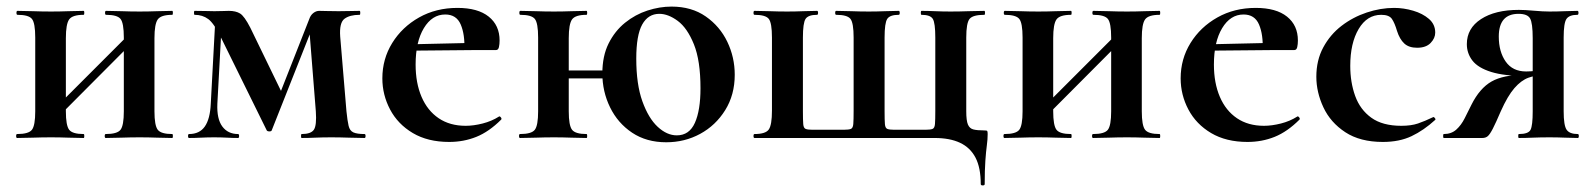

<svg xmlns="http://www.w3.org/2000/svg" viewBox="-20 -419 4843 583"><path d="M129 -36 111 -54 382 -325 400 -308ZM87 -81V-305Q87 -349 77 -361.5Q67 -374 33 -374Q30 -374 30 -380Q30 -386 33 -386Q54 -386 80.5 -385Q107 -384 135 -384Q162 -384 188 -385Q214 -386 234 -386Q236 -386 236 -380Q236 -374 234 -374Q200 -374 190 -360Q180 -346 180 -303V-81Q180 -38 190 -25Q200 -12 234 -12Q236 -12 236 -6Q236 0 234 0Q213 0 187.5 -1Q162 -2 135 -2Q107 -2 80.5 -1Q54 0 32 0Q29 0 29 -6Q29 -12 32 -12Q67 -12 77 -25Q87 -38 87 -81ZM356 -81V-305Q356 -349 346 -361.5Q336 -374 302 -374Q299 -374 299 -380Q299 -386 302 -386Q323 -386 349.5 -385Q376 -384 404 -384Q431 -384 457 -385Q483 -386 503 -386Q505 -386 505 -380Q505 -374 503 -374Q469 -374 459 -360Q449 -346 449 -303V-81Q449 -38 459 -25Q469 -12 503 -12Q505 -12 505 -6Q505 0 503 0Q482 0 456.5 -1Q431 -2 404 -2Q376 -2 349 -1Q322 0 301 0Q298 0 298 -6Q298 -12 301 -12Q336 -12 346 -25Q356 -38 356 -81Z M620 -104 634 -364 654 -361 640 -104Q638 -58 655 -35Q672 -12 703 -12Q706 -12 706 -6Q706 0 703 0Q687 0 669 -1Q651 -2 630 -2Q610 -2 590.5 -1Q571 0 554 0Q551 0 551 -6Q551 -12 554 -12Q586 -12 602 -35Q618 -58 620 -104ZM1087 -12Q1090 -12 1090 -6Q1090 0 1087 0Q1066 0 1039 -1Q1012 -2 986 -2Q959 -2 937.5 -1Q916 0 896 0Q894 0 894 -6Q894 -12 896 -12Q924 -12 933 -25Q942 -38 939 -81L920 -320L944 -374L805 -23Q804 -20 798 -20Q792 -20 790 -23L652 -303Q630 -348 612.5 -361Q595 -374 571 -374Q569 -374 569 -380Q569 -386 571 -386Q592 -386 607 -385.5Q622 -385 631 -385Q645 -385 657 -385.5Q669 -386 675 -386Q696 -386 709 -378Q722 -370 740 -335L840 -129L797 -51L919 -361Q923 -373 931.5 -379.5Q940 -386 949 -386Q955 -386 973 -385.5Q991 -385 1008 -385Q1029 -385 1043 -385.5Q1057 -386 1072 -386Q1074 -386 1074 -380Q1074 -374 1072 -374Q1042 -374 1026 -362Q1010 -350 1013 -308L1032 -81Q1035 -52 1038.5 -37Q1042 -22 1053 -17Q1064 -12 1087 -12Z M1344 12Q1279 12 1233.5 -15Q1188 -42 1164.5 -86.5Q1141 -131 1141 -181Q1141 -240 1171 -288.5Q1201 -337 1252.5 -366Q1304 -395 1369 -395Q1431 -395 1464 -368.5Q1497 -342 1497 -296Q1497 -285 1495 -276Q1493 -267 1486 -267H1390Q1392 -314 1379 -344.5Q1366 -375 1332 -375Q1292 -375 1267 -333.5Q1242 -292 1242 -223Q1242 -167 1260 -125Q1278 -83 1312 -60Q1346 -37 1394 -37Q1418 -37 1445.5 -44Q1473 -51 1495 -65Q1497 -67 1500.5 -63Q1504 -59 1502 -56Q1465 -19 1426.5 -3.5Q1388 12 1344 12ZM1207 -265 1206 -284 1425 -289V-267Z M1659 -181V-205H1845V-181ZM1614 -81V-305Q1614 -349 1604 -361.5Q1594 -374 1560 -374Q1557 -374 1557 -380Q1557 -386 1560 -386Q1581 -386 1607.5 -385Q1634 -384 1662 -384Q1689 -384 1715 -385Q1741 -386 1761 -386Q1763 -386 1763 -380Q1763 -374 1761 -374Q1727 -374 1717 -360Q1707 -346 1707 -303V-81Q1707 -38 1717 -25Q1727 -12 1761 -12Q1763 -12 1763 -6Q1763 0 1761 0Q1740 0 1714.5 -1Q1689 -2 1662 -2Q1634 -2 1607.5 -1Q1581 0 1559 0Q1556 0 1556 -6Q1556 -12 1559 -12Q1594 -12 1604 -25Q1614 -38 1614 -81ZM2003 13Q1943 13 1899.5 -16Q1856 -45 1832.5 -93Q1809 -141 1809 -196Q1809 -249 1828 -287Q1847 -325 1878 -350Q1909 -375 1946 -387Q1983 -399 2019 -399Q2080 -399 2123 -369Q2166 -339 2188.5 -292Q2211 -245 2211 -192Q2211 -131 2182 -84.5Q2153 -38 2106 -12.5Q2059 13 2003 13ZM2035 -8Q2073 -8 2090 -46Q2107 -84 2107 -151Q2107 -235 2087 -284.5Q2067 -334 2038 -355.5Q2009 -377 1982 -377Q1948 -377 1930 -344.5Q1912 -312 1912 -241Q1912 -163 1930.5 -111.5Q1949 -60 1977 -34Q2005 -8 2035 -8Z M2958 140Q2958 90 2942 59.5Q2926 29 2895 14.5Q2864 0 2818 0H2271Q2268 0 2268 -6Q2268 -12 2271 -12Q2305 -12 2314.5 -26Q2324 -40 2324 -83V-305Q2324 -349 2314.5 -361.5Q2305 -374 2271 -374Q2268 -374 2268 -380Q2268 -386 2271 -386Q2292 -386 2317.5 -385Q2343 -384 2370 -384Q2395 -384 2419 -385Q2443 -386 2461 -386Q2464 -386 2464 -380Q2464 -374 2461 -374Q2434 -374 2426 -361.5Q2418 -349 2418 -305V-81Q2418 -54 2419 -42Q2420 -30 2426.5 -27.5Q2433 -25 2447 -25H2542Q2557 -25 2563.5 -27.5Q2570 -30 2571 -42.5Q2572 -55 2572 -83V-305Q2572 -349 2562.5 -361.5Q2553 -374 2519 -374Q2516 -374 2516 -380Q2516 -386 2519 -386Q2540 -386 2565.5 -385Q2591 -384 2618 -384Q2643 -384 2667 -385Q2691 -386 2709 -386Q2712 -386 2712 -380Q2712 -374 2709 -374Q2682 -374 2674 -361.5Q2666 -349 2666 -305V-81Q2666 -54 2667 -42Q2668 -30 2674.5 -27.5Q2681 -25 2695 -25H2790Q2805 -25 2811.5 -27.5Q2818 -30 2819 -42.5Q2820 -55 2820 -83V-305Q2820 -349 2812.5 -361.5Q2805 -374 2778 -374Q2776 -374 2776 -380Q2776 -386 2778 -386Q2797 -386 2819.5 -385Q2842 -384 2866 -384Q2894 -384 2920.5 -385Q2947 -386 2969 -386Q2971 -386 2971 -380Q2971 -374 2969 -374Q2934 -374 2924 -361.5Q2914 -349 2914 -305V-81Q2914 -53 2919 -41Q2924 -29 2935.5 -26Q2947 -23 2968 -23Q2976 -23 2977.5 -21.5Q2979 -20 2979 -12Q2979 4 2976.5 22.5Q2974 41 2972 69Q2970 97 2970 140Q2970 144 2964 144Q2958 144 2958 140Z M3127 -36 3109 -54 3380 -325 3398 -308ZM3085 -81V-305Q3085 -349 3075 -361.5Q3065 -374 3031 -374Q3028 -374 3028 -380Q3028 -386 3031 -386Q3052 -386 3078.5 -385Q3105 -384 3133 -384Q3160 -384 3186 -385Q3212 -386 3232 -386Q3234 -386 3234 -380Q3234 -374 3232 -374Q3198 -374 3188 -360Q3178 -346 3178 -303V-81Q3178 -38 3188 -25Q3198 -12 3232 -12Q3234 -12 3234 -6Q3234 0 3232 0Q3211 0 3185.5 -1Q3160 -2 3133 -2Q3105 -2 3078.5 -1Q3052 0 3030 0Q3027 0 3027 -6Q3027 -12 3030 -12Q3065 -12 3075 -25Q3085 -38 3085 -81ZM3354 -81V-305Q3354 -349 3344 -361.5Q3334 -374 3300 -374Q3297 -374 3297 -380Q3297 -386 3300 -386Q3321 -386 3347.5 -385Q3374 -384 3402 -384Q3429 -384 3455 -385Q3481 -386 3501 -386Q3503 -386 3503 -380Q3503 -374 3501 -374Q3467 -374 3457 -360Q3447 -346 3447 -303V-81Q3447 -38 3457 -25Q3467 -12 3501 -12Q3503 -12 3503 -6Q3503 0 3501 0Q3480 0 3454.5 -1Q3429 -2 3402 -2Q3374 -2 3347 -1Q3320 0 3299 0Q3296 0 3296 -6Q3296 -12 3299 -12Q3334 -12 3344 -25Q3354 -38 3354 -81Z M3768 12Q3703 12 3657.5 -15Q3612 -42 3588.5 -86.5Q3565 -131 3565 -181Q3565 -240 3595 -288.5Q3625 -337 3676.5 -366Q3728 -395 3793 -395Q3855 -395 3888 -368.5Q3921 -342 3921 -296Q3921 -285 3919 -276Q3917 -267 3910 -267H3814Q3816 -314 3803 -344.5Q3790 -375 3756 -375Q3716 -375 3691 -333.5Q3666 -292 3666 -223Q3666 -167 3684 -125Q3702 -83 3736 -60Q3770 -37 3818 -37Q3842 -37 3869.5 -44Q3897 -51 3919 -65Q3921 -67 3924.5 -63Q3928 -59 3926 -56Q3889 -19 3850.5 -3.5Q3812 12 3768 12ZM3631 -265 3630 -284 3849 -289V-267Z M4179 12Q4110 12 4065 -17.5Q4020 -47 3998.5 -93Q3977 -139 3977 -186Q3977 -236 3998 -275Q4019 -314 4053.5 -340.5Q4088 -367 4130 -381Q4172 -395 4213 -395Q4242 -395 4271 -386.5Q4300 -378 4319 -361.5Q4338 -345 4338 -320Q4338 -303 4324 -288.5Q4310 -274 4283 -274Q4258 -274 4244 -287Q4230 -300 4222 -325Q4215 -349 4206.5 -361.5Q4198 -374 4174 -374Q4131 -374 4105.5 -331Q4080 -288 4080 -219Q4080 -169 4095 -127.5Q4110 -86 4144 -61.5Q4178 -37 4235 -37Q4265 -37 4285.5 -44Q4306 -51 4331 -63Q4333 -65 4336.5 -61Q4340 -57 4338 -55Q4303 -23 4266 -5.5Q4229 12 4179 12Z M4771 -12Q4774 -12 4774 -6Q4774 0 4771 0Q4754 0 4731.5 -1Q4709 -2 4685 -2Q4657 -2 4634.5 -1Q4612 0 4592 0Q4590 0 4590 -6Q4590 -12 4592 -12Q4621 -12 4627.5 -25Q4634 -38 4634 -81V-193L4669 -191Q4643 -191 4621 -183Q4599 -175 4578.5 -151.5Q4558 -128 4537 -81Q4522 -46 4513 -28.5Q4504 -11 4497.5 -5.5Q4491 0 4481 0H4364Q4362 0 4362 -6Q4362 -12 4364 -12Q4387 -12 4402 -25.5Q4417 -39 4427.5 -60Q4438 -81 4448 -101Q4473 -151 4509 -171.5Q4545 -192 4610 -192L4617 -188Q4548 -188 4508 -200.5Q4468 -213 4451 -235Q4434 -257 4434 -285Q4434 -333 4477 -361Q4520 -389 4592 -389Q4610 -389 4637.5 -386.5Q4665 -384 4685 -384Q4709 -384 4731 -385Q4753 -386 4770 -386Q4773 -386 4773 -380Q4773 -374 4770 -374Q4745 -374 4736.5 -361.5Q4728 -349 4728 -305V-81Q4728 -38 4737 -25Q4746 -12 4771 -12ZM4531 -308Q4531 -262 4552 -232Q4573 -202 4614 -202Q4628 -202 4645 -204Q4662 -206 4672 -208L4634 -196V-303Q4634 -349 4626 -363Q4618 -377 4591 -377Q4531 -377 4531 -308Z"/></svg>

Font: Cormorant
Style: Bold
Weight: 700
Designer: Christian Thalmann (Catharsis Fonts)
Foundry: Catharsis Fonts
Version: Version 4.000